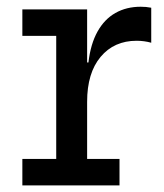

<svg xmlns="http://www.w3.org/2000/svg" viewBox="-20 -564 500 584"><path d="M245 -80.5H343.5V0H48V-80.5H151V-455H48V-535.5H245ZM440 -434Q429.5 -437 418.2 -438.5Q407 -440 395.5 -440Q327 -440 286 -391Q245 -342 245 -254.5L224 -374H249Q255.5 -430 276.5 -467.8Q297.5 -505.5 331 -524.5Q364.5 -543.5 408 -543.5Q416.5 -543.5 424.2 -542.8Q432 -542 440 -540.5Z"/></svg>

Font: Hepta Slab Medium
Style: Regular
Weight: 500
Designer: Michael LaGattuta
Foundry: Michael LaGattuta
Version: Version 1.102